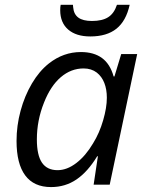

<svg xmlns="http://www.w3.org/2000/svg" viewBox="-20 -758 606 788"><path d="M47.9 -179.7Q47.9 -242.2 64.5 -303.5Q81.1 -364.7 111.1 -415.5Q141.1 -466.3 180.7 -497.6Q240.2 -544.4 312 -544.4Q365.2 -544.4 398.7 -519.8Q432.1 -495.1 446.3 -444.3H449.7L477.5 -536.1H543L430.2 0H364.3L381.8 -116.7H378.9Q340.3 -53.2 294.2 -21.7Q248 9.8 189.5 9.8Q119.1 9.8 83.5 -38.1Q47.9 -85.9 47.9 -179.7ZM361.8 -169.4Q388.2 -211.9 403.3 -264.2Q418.5 -316.4 418.5 -356.9Q418.5 -391.1 408.2 -417.5Q397.9 -443.8 377.4 -460Q355 -477.1 323.2 -477.1Q271.5 -477.1 229.5 -441.2Q187.5 -405.3 160.6 -336.9Q131.3 -263.7 131.3 -186Q131.3 -121.1 152.3 -90.3Q173.3 -59.6 216.3 -59.6Q254.9 -59.6 293.2 -88.9Q331.5 -118.2 361.8 -169.4ZM227.1 -716.3Q227.1 -729.5 229 -738.3H279.3Q279.3 -734.9 280.3 -728Q282.7 -699.7 301.5 -685.8Q320.3 -671.9 357.4 -671.9Q399.4 -671.9 423.8 -687.3Q448.2 -702.6 460 -738.3H512.2Q497.6 -671.9 457.8 -640.1Q418 -608.4 350.6 -608.4Q292.5 -608.4 259.8 -636.7Q227.1 -665 227.1 -716.3Z"/></svg>

Font: Viking Open Sans
Style: Italic
Weight: 400
Italic angle: -12°
Foundry: Ascender Corporation
Version: Version 2.000